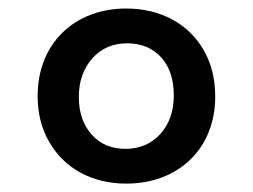

<svg xmlns="http://www.w3.org/2000/svg" viewBox="-20 -547 597 453"><path d="M277.8 -113.8C400.9 -113.8 487.8 -196.3 487.8 -318.8C487.8 -360.4 479 -396.5 460.9 -428.2C425.3 -490.7 359.4 -526.9 277.8 -526.9C154.8 -526.9 68.8 -443.4 68.8 -320.8C68.8 -280.3 77.6 -244.1 95.7 -212.9C130.9 -150.4 196.3 -113.8 277.8 -113.8ZM275.9 -195.8C242.7 -195.8 216.3 -207 196.3 -229.5C176.3 -252 166 -281.2 166 -317.9C166 -355.5 176.8 -385.7 198.2 -409.7C219.2 -433.1 246.6 -444.8 279.8 -444.8C313.5 -444.8 340.3 -433.6 360.4 -411.6C380.4 -389.2 390.1 -359.4 390.1 -321.8C390.1 -284.7 379.4 -254.4 358.4 -231C336.9 -207.5 309.6 -195.8 275.9 -195.8Z"/></svg>

Font: Noto Reveo Sans
Style: Regular
Weight: 500
Designer: Monotype Design Team
Foundry: Monotype Imaging Inc.
Version: Version 2.007